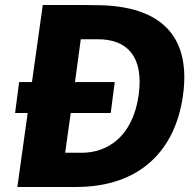

<svg xmlns="http://www.w3.org/2000/svg" viewBox="-20 -743 776 763"><path d="M386 -722C324 -724 167 -723 150 -723L107 -417H56L40 -294H90L49 0H282C538 0 677 -147 707 -363C737 -575 645 -713 386 -722ZM531 -365C507 -196 403 -136 306 -136H239L261 -294H420L436 -417H278L301 -587H369C486 -587 552 -518 531 -365Z"/></svg>

Font: United Sans ExtraBold
Style: Italic
Weight: 800
Italic angle: -8°
Designer: Pablo Impallari, Rodrigo Fuenzalida (Modified by Dan O. Williams)
Version: Version 1.000;PS 001.000;hotconv 1.0.88;makeotf.lib2.5.64775